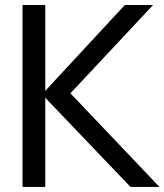

<svg xmlns="http://www.w3.org/2000/svg" viewBox="-20 -740 651 760"><path d="M69.3 0V-720.2H159.2V-380.4L474.1 -720.2H585.9L258.8 -370.6L611.3 0H496.6L159.2 -353V0Z"/></svg>

Font: Vela Sans Med
Style: Regular
Weight: 500
Designer: Principal design: Mikhail Sharanda - project Manrope.
Design modification: Ravid Balaliev
Foundry: Mikhail Sharanda
Version: Version 1.001